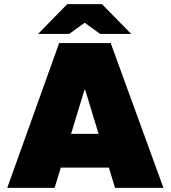

<svg xmlns="http://www.w3.org/2000/svg" viewBox="-20 -908 825 928"><path d="M15 0 266 -700H515L770 0H536L392 -473H388L244 0ZM243 -98V-261H539V-98ZM164 -744 305 -888H473L420 -820L314 -744ZM464 -744 359 -820 305 -888H473L614 -744Z"/></svg>

Font: REM Black
Style: Regular
Weight: 900
Designer: Octavio Pardo
Foundry: Ashler Design
Version: Version 1.005;gftools[0.9.28]